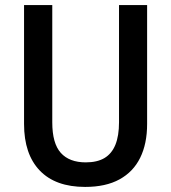

<svg xmlns="http://www.w3.org/2000/svg" viewBox="-20 -734 681 764"><path d="M565.4 -713.9V-240.7Q565.4 -162.1 537.8 -106.2Q510.3 -50.3 455.6 -20.3Q400.9 9.8 318.8 9.8Q200.7 9.8 138.2 -55.4Q75.7 -120.6 75.7 -240.7V-713.9H188V-247.1Q188 -163.6 221.9 -125.7Q255.9 -87.9 321.3 -87.9Q366.7 -87.9 395.8 -105.2Q424.8 -122.6 439.2 -158Q453.6 -193.4 453.6 -247.6V-713.9Z"/></svg>

Font: Open Sans SemiCondensed SemiBold
Style: Regular
Weight: 600
Width: 4
Designer: Monotype Design Team
Foundry: Monotype Imaging Inc.
Version: Version 3.000